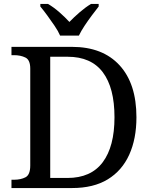

<svg xmlns="http://www.w3.org/2000/svg" viewBox="-20 -951 767 971"><path d="M38 0V-42H51Q85 -42 109 -54.5Q133 -67 133 -114V-604Q133 -648 108.5 -660Q84 -672 51 -672H38V-714H344Q499 -714 584.5 -621Q670 -528 670 -358Q670 -249 633.5 -168.5Q597 -88 525 -44Q453 0 344 0ZM321 -51Q440 -51 499.5 -130.5Q559 -210 559 -358Q559 -507 500 -585.5Q441 -664 322 -664H234V-51ZM284 -771Q274 -794 256 -820.5Q238 -847 219 -873Q200 -899 184 -918V-931H223Q252 -914 280.5 -889Q309 -864 331 -840Q354 -864 383 -889Q412 -914 440 -931H479V-918Q464 -899 444.5 -873Q425 -847 407.5 -820.5Q390 -794 379 -771Z"/></svg>

Font: Noto Serif Khitan Small Script
Style: Regular
Weight: 400
Designer: LIU Zhao, ZHANG Congyu, Kushim JIANG
Foundry: Guyu Beijing Co. Ltd.
Version: Version 1.000; ttfautohint (v1.8.4.7-5d5b)